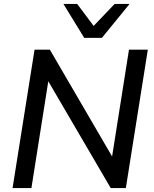

<svg xmlns="http://www.w3.org/2000/svg" viewBox="-20 -958 783 978"><path d="M44 0 156 -705H234L551 -161L637 -705H733L621 0H544L226 -544L140 0ZM409 -765 303 -938H373L457 -826L564 -938H640L499 -765Z"/></svg>

Font: Nunito Sans SemiBold
Style: Italic
Weight: 600
Italic angle: -9°
Designer: Vernon Adams
Foundry: Vernon Adams
Version: Version 3.006; ttfautohint (v1.8.3)